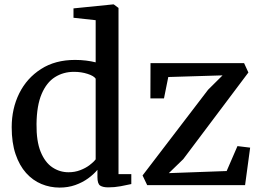

<svg xmlns="http://www.w3.org/2000/svg" viewBox="-20 -839 1180 870"><path d="M250 11Q207 11 167.8 -5.2Q128.5 -21.5 98.2 -55.2Q68 -89 50.5 -140.5Q33 -192 33 -262.5Q33 -347 67.2 -416Q101.5 -485 165.8 -526.2Q230 -567.5 320 -567.5Q346.5 -567.5 370.2 -564.5Q394 -561.5 413.5 -556.5V-747.5L313 -758.5V-801L491.5 -819H495.5L517 -803V-50H575V-5Q554.5 -0.5 527 4.8Q499.5 10 470.5 10Q446.5 10 434 2Q421.5 -6 421.5 -36.5V-69.5Q404.5 -49 379 -30.5Q353.5 -12 321 -0.5Q288.5 11 250 11ZM290.5 -58.5Q319 -58.5 343.2 -67.8Q367.5 -77 385.5 -90.5Q403.5 -104 413.5 -117V-482.5Q405.5 -495 377 -504.2Q348.5 -513.5 315 -513.5Q267 -513.5 229 -489.5Q191 -465.5 168.8 -413.5Q146.5 -361.5 145.5 -277.5Q144.5 -199.5 164.2 -151.2Q184 -103 217.2 -80.8Q250.5 -58.5 290.5 -58.5ZM988.5 -497.5 742.5 -490 723 -393H661.5L662 -553H1086L1105.5 -510.5L810.5 -118L745 -54.5L1007 -64L1056 -177L1113.5 -170L1090.5 0H647L626 -44L923 -432.5Z"/></svg>

Font: Merriweather 24pt
Style: Regular
Weight: 400
Designer: Eben Sorkin
Foundry: Eben Sorkin
Version: Version 2.100